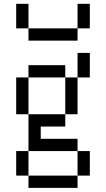

<svg xmlns="http://www.w3.org/2000/svg" viewBox="-20 -832 540 978"><path d="M125 -687.5H62.5V-812.5H125ZM62.5 -62.5H125V62.5H62.5ZM62.5 -437.5H125V-250H62.5ZM125 62.5H375V125H125ZM125 -250H312.5V-187.5H187.5V-125H375V-62.5H125ZM125 -500H312.5V-437.5H125ZM125 -687.5H375V-625H125ZM312.5 -437.5H375V-250H312.5ZM375 -62.5H437.5V62.5H375ZM375 -562.5H437.5V-437.5H375ZM375 -812.5H437.5V-687.5H375Z"/></svg>

Font: 寒蝉点阵体 16px
Style: Regular
Weight: 400
Designer: Designed by Warren2060
Foundry: ChillType
Version: Version 1.000